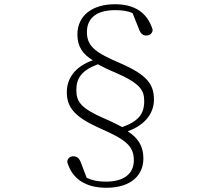

<svg xmlns="http://www.w3.org/2000/svg" viewBox="-20 -769 1040 908"><path d="M524 -749C415 -749 346 -694 346 -606C346 -548 372 -512 419 -484C332 -453 296 -396 296 -333C296 -261 333 -216 451 -163C569 -111 613 -82 613 -11C613 52 567 90 480 90C444 90 415 84 390 72L363 1C355 -22 342 -30 327 -30C311 -30 299 -20 298 -3C321 78 386 119 483 119C599 119 658 60 658 -19C658 -85 626 -121 584 -148C674 -181 708 -240 708 -298C708 -371 675 -415 549 -470C437 -518 391 -547 391 -617C391 -686 440 -721 525 -721C559 -721 584 -717 607 -707L637 -632C645 -608 658 -601 672 -601C688 -601 701 -611 702 -628C676 -714 611 -749 524 -749ZM558 -168C535 -180 508 -194 475 -208C363 -256 341 -288 341 -343C341 -397 364 -436 443 -465C467 -452 493 -439 525 -426C647 -373 662 -340 662 -290C662 -230 634 -195 558 -168Z"/></svg>

Font: Noto Serif CJK SC ExtraLight
Style: Regular
Weight: 200
Designer: Ryoko NISHIZUKA 西塚涼子 (kana & ideographs); Frank Grießhammer (Latin, Greek & Cyrillic); Wenlong ZHANG 张文龙 (bopomofo); San
Foundry: Adobe
Version: Version 2.001;hotconv 1.1.0;makeotfexe 2.6.0